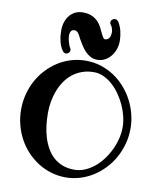

<svg xmlns="http://www.w3.org/2000/svg" viewBox="-109 -1107 1015 1222"><g transform="rotate(10 399.0 -496.5)"><path d="M702.1 -347.2Q702.1 -380.4 693.4 -416.7Q684.6 -453.1 668.7 -488Q652.8 -522.9 630.6 -554.4Q608.4 -585.9 581.8 -609.6Q555.2 -633.3 524.9 -647.2Q494.6 -661.1 462.9 -661.1Q419.9 -661.1 385.3 -648.4Q350.6 -635.7 323.5 -614Q296.4 -592.3 276.4 -562.5Q256.3 -532.7 243.4 -498.8Q230.5 -464.8 224.1 -428Q217.8 -391.1 217.8 -355Q217.8 -315.4 222.4 -275.9Q227.1 -236.3 238 -200Q249 -163.6 266.4 -132.1Q283.7 -100.6 309.1 -77.4Q334.5 -54.2 368.4 -41Q402.3 -27.8 445.8 -27.8Q480.5 -27.8 512.9 -41.5Q545.4 -55.2 574 -78.4Q602.5 -101.6 626.2 -133.1Q649.9 -164.6 666.7 -200Q683.6 -235.4 692.9 -273.2Q702.1 -311 702.1 -347.2ZM752.9 -347.2Q752.9 -295.9 740 -248.3Q727.1 -200.7 703.9 -158.7Q680.7 -116.7 647.9 -82Q615.2 -47.4 575.9 -22.5Q536.6 2.4 491.7 16.1Q446.8 29.8 398.9 29.8Q350.6 29.8 305.4 16.4Q260.3 2.9 221.2 -21.7Q182.1 -46.4 149.7 -80.8Q117.2 -115.2 94.2 -157Q71.3 -198.7 58.6 -247.1Q45.9 -295.4 45.9 -347.2Q45.9 -398.9 58.6 -447.3Q71.3 -495.6 94.2 -537.4Q117.2 -579.1 149.7 -613.5Q182.1 -647.9 221.2 -672.6Q260.3 -697.3 305.4 -710.7Q350.6 -724.1 398.9 -724.1Q450.2 -724.1 496.3 -709.5Q542.5 -694.8 581.8 -668.9Q621.1 -643.1 652.8 -607.4Q684.6 -571.8 706.8 -529.8Q729 -487.8 741 -441.4Q752.9 -395 752.9 -347.2ZM588.9 -884.3Q588.9 -856 579.8 -830.3Q570.8 -804.7 554.7 -785.2Q538.6 -765.6 516.6 -753.9Q494.6 -742.2 468.8 -742.2Q443.4 -742.2 423.8 -752.7Q404.3 -763.2 388.9 -779.5Q373.5 -795.9 361.1 -815.7Q348.6 -835.4 337.9 -854Q334 -861.3 330.1 -869.6Q326.2 -877.9 321 -885.3Q315.9 -892.6 309.3 -897.5Q302.7 -902.3 293.9 -902.3Q280.8 -902.3 274.2 -895.3Q267.6 -888.2 265.6 -877Q263.7 -865.7 265.1 -852.3Q266.6 -838.9 270 -825.9Q273.4 -813 277.6 -802.5Q281.7 -792 285.2 -787.1Q287.6 -783.2 288.8 -780.3Q290 -777.3 290 -773.4Q290 -762.2 282 -754.6Q273.9 -747.1 264.2 -747.1Q252 -747.1 243.2 -759.3Q232.9 -772.9 226.3 -790Q219.7 -807.1 216.1 -824.5Q212.4 -841.8 211.2 -858.2Q210 -874.5 210 -887.2Q210 -917 218.5 -942.1Q227.1 -967.3 242.4 -985.4Q257.8 -1003.4 279.1 -1013.4Q300.3 -1023.4 326.2 -1023.4Q360.8 -1023.4 384.3 -1012.9Q407.7 -1002.4 423.6 -986.3Q439.5 -970.2 449 -951.7Q458.5 -933.1 465.8 -917Q475.1 -897.5 481.2 -888.4Q487.3 -879.4 494.1 -879.4Q504.4 -879.4 511.2 -884Q518.1 -888.7 522.2 -896Q526.4 -903.3 528.1 -911.9Q529.8 -920.4 529.8 -928.2Q529.8 -940.9 526.1 -953.4Q522.5 -965.8 515.1 -976.1Q511.7 -979 510.3 -983.2Q508.8 -987.3 508.8 -991.2Q508.8 -1002.4 517.1 -1009.8Q525.4 -1017.1 535.2 -1017.1Q541 -1017.1 546.1 -1014.4Q551.3 -1011.7 556.2 -1007.3Q574.2 -978.5 581.5 -946.5Q588.9 -914.6 588.9 -884.3Z"/></g></svg>

Font: Ribeye
Style: Regular
Weight: 400
Designer: Astigmatic (AOETI)
Foundry: Astigmatic (AOETI)
Version: Version 1.000